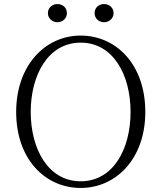

<svg xmlns="http://www.w3.org/2000/svg" viewBox="-20 -915 799 950"><path d="M264 -805C289 -805 311 -823 311 -850C311 -878 289 -895 264 -895C240 -895 217 -878 217 -850C217 -823 240 -805 264 -805ZM495 -805C519 -805 542 -823 542 -850C542 -878 519 -895 495 -895C470 -895 448 -878 448 -850C448 -823 470 -805 495 -805ZM379 15C554 15 699 -129 699 -361C699 -597 554 -739 379 -739C205 -739 60 -593 60 -361C60 -126 205 15 379 15ZM379 -18C219 -18 132 -177 132 -361C132 -545 219 -704 379 -704C540 -704 626 -545 626 -361C626 -177 540 -18 379 -18Z"/></svg>

Font: Source Han Serif TW VF
Style: Regular
Weight: 250
Designer: Ryoko NISHIZUKA 西塚涼子 (kana & ideographs); Frank Grießhammer (Latin, Greek & Cyrillic); Wenlong ZHANG 张文龙 (bopomofo); San
Foundry: Adobe
Version: Version 2.002;hotconv 1.1.0;makeotfexe 2.6.0